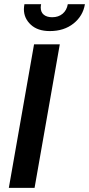

<svg xmlns="http://www.w3.org/2000/svg" viewBox="-20 -916 434 936"><path d="M23 0 146 -700H271.5L148.5 0ZM223 -764.5Q163.5 -764.5 130 -795.8Q96.5 -827 96.5 -871Q96.5 -877 97.2 -882.5Q98 -888 99 -895.5H180.5Q180 -893 179.2 -888.5Q178.5 -884 178.5 -879.5Q178.5 -856.5 193.5 -844.2Q208.5 -832 234.5 -832Q265 -832 285.2 -849Q305.5 -866 310.5 -895.5H394Q384.5 -838 338.2 -801.2Q292 -764.5 223 -764.5Z"/></svg>

Font: Cabin
Style: Bold Italic
Weight: 700
Width: 4
Italic angle: -10°
Designer: Pablo Impallari
Foundry: Pablo Impallari. http://www.impallari.com Igino Marini. http://www.ikern.com
Version: Version 3.001